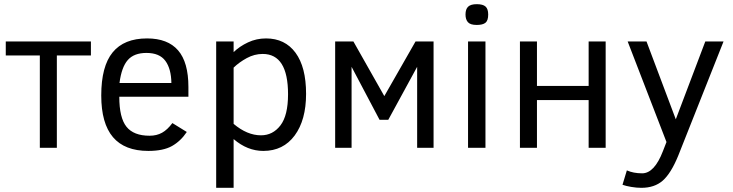

<svg xmlns="http://www.w3.org/2000/svg" viewBox="-20 -712 3529 925"><path d="M418 -444.8H253.9V0H171.9V-444.8H7.8V-512.2H418Z M554.7 -246.1Q554.7 -144.5 589.4 -101.3Q624 -58.1 700.7 -58.1Q734.9 -58.1 760.7 -72.5Q786.6 -86.9 810.5 -119.1L879.9 -76.2Q850.6 -32.2 808.6 -8.5Q766.6 15.1 694.8 15.1Q580.6 15.1 524.2 -51.3Q467.8 -117.7 467.8 -252Q467.8 -392.6 522.7 -459.7Q577.6 -526.9 688.5 -526.9Q788.1 -526.9 837.9 -469.5Q887.7 -412.1 887.7 -293V-246.1ZM805.7 -312Q804.7 -380.9 776.6 -418.9Q748.5 -457 685.5 -457Q625.5 -457 595.5 -422.6Q565.4 -388.2 555.7 -312Z M1454.6 -259.8Q1454.6 -133.8 1399.7 -59.3Q1344.7 15.1 1248.5 15.1Q1171.9 15.1 1105.5 -42V192.9H1021.5V-512.2H1105.5V-460.9Q1134.3 -488.8 1174.8 -507.8Q1215.3 -526.9 1261.7 -526.9Q1353 -526.9 1403.8 -457.8Q1454.6 -388.7 1454.6 -259.8ZM1367.7 -257.8Q1367.7 -452.1 1245.6 -452.1Q1205.6 -452.1 1168.9 -432.1Q1132.3 -412.1 1105.5 -386.2V-115.2Q1170.9 -60.1 1237.3 -60.1Q1294.4 -60.1 1331.1 -107.9Q1367.7 -155.8 1367.7 -257.8Z M2068.8 0H1989.7V-390.1L1850.6 -134.8H1808.6L1673.8 -390.1V0H1594.7V-512.2H1682.6L1831.5 -249L1981.9 -512.2H2068.8Z M2332 -642.1Q2332 -612.8 2318.8 -602.3Q2305.7 -591.8 2276.9 -591.8Q2246.1 -591.8 2234.4 -605Q2222.7 -618.2 2222.7 -642.1Q2222.7 -668 2235.4 -679.9Q2248 -691.9 2276.9 -691.9Q2306.6 -691.9 2319.3 -680.4Q2332 -668.9 2332 -642.1ZM2234.9 0V-512.2H2318.8V0Z M2897.9 0H2815.9V-230H2566.9V0H2484.9V-512.2H2566.9V-297.9H2815.9V-512.2H2897.9Z M3000 108.9Q3031.7 123 3073.7 123Q3132.8 123 3173.8 16.1L3190.9 -27.8L3003.9 -512.2H3094.7L3235.8 -137.2L3377.9 -512.2H3465.8L3247.1 39.1Q3212.4 123.5 3172.9 158.2Q3133.3 192.9 3069.8 192.9Q3046.9 192.9 3021 188.5Q2995.1 184.1 2979 178.2Z"/></svg>

Font: Lorenzo Sans
Style: Regular
Weight: 400
Foundry: Intel Corporation
Version: Version 1.00; ttfautohint (v1.5)